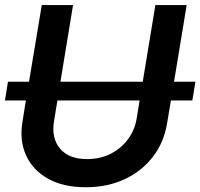

<svg xmlns="http://www.w3.org/2000/svg" viewBox="-23 -748 813 779"><path d="M770 -416.5 757.3 -340.3H670.4L654.8 -247.1Q642.1 -169.9 597.2 -111.6Q552.2 -53.2 482.4 -20.8Q412.6 11.7 325.2 11.7Q234.4 11.7 172.4 -22.7Q110.4 -57.1 82.8 -117.7Q55.2 -178.2 68.4 -255.4L82 -340.3H-2.9L9.3 -416.5H94.7L146.5 -727.5H273.4L222.2 -416.5H556.2L607.4 -727.5H734.4L683.1 -416.5ZM543.5 -340.3H210L196.3 -257.3Q184.6 -188 220.5 -145.3Q256.3 -102.5 330.1 -102.5Q383.3 -102.5 425.8 -124Q468.3 -145.5 495.8 -182.6Q523.4 -219.7 531.2 -265.6Z"/></svg>

Font: Inter Display SemiBold
Style: Italic
Weight: 600
Italic angle: -9.39999°
Designer: Rasmus Andersson
Foundry: rsms
Version: Version 4.000;git-a52131595